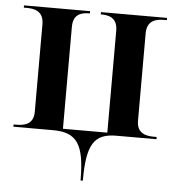

<svg xmlns="http://www.w3.org/2000/svg" viewBox="-53 -586 780 845"><g transform="rotate(5 337.0 -163.0)"><path d="M334 210H344C344 50 375 0 474 0H651V-10H638C604 -10 563 -18 563 -74V-460C563 -518 604 -526 638 -526H651V-536H359V-526H361C394 -526 433 -518 433 -460V-10H237V-460C237 -518 275 -526 309 -526H311V-536H19V-526H32C66 -526 107 -518 107 -460V-73C107 -18 66 -10 32 -10H19V0H194C300 0 334 50 334 210Z"/></g></svg>

Font: Noto Serif Display SemiBold
Style: Regular
Weight: 600
Designer: Monotype Design Team
Foundry: Monotype Imaging Inc.
Version: Version 2.009